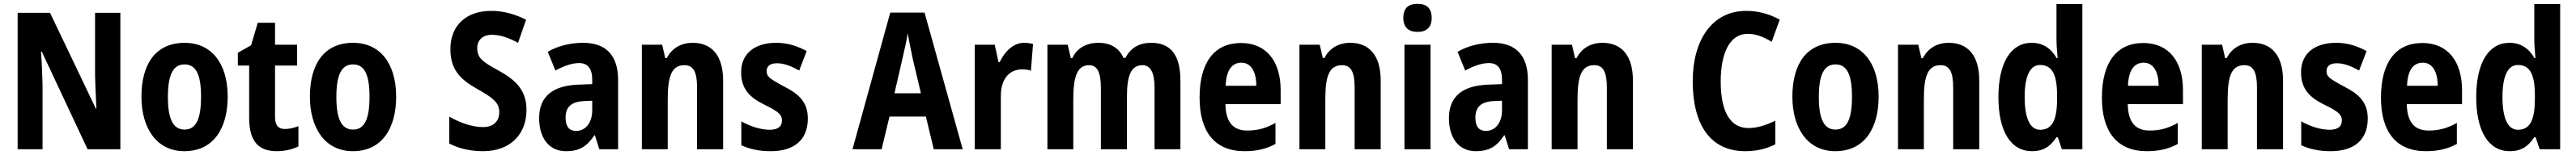

<svg xmlns="http://www.w3.org/2000/svg" viewBox="-20 -781 13441 811"><path d="M608 0V-714H476V-385C477 -337 480 -279 483 -213H480L241 -714H72V0H202V-333C201 -382 199 -441 194 -511H198L437 0Z M1168 -275C1168 -456 1078 -557 944 -557C791 -557 718 -445 718 -275C718 -112 796 10 942 10C1097 10 1168 -114 1168 -275ZM856 -273C856 -388 882 -444 943 -444C1004 -444 1029 -388 1029 -275C1029 -160 1004 -103 943 -103C882 -103 856 -161 856 -273Z M1466 -106C1432 -106 1415 -126 1415 -169V-438H1530V-547H1415V-662H1325L1290 -544L1221 -505V-438H1280V-165C1280 -41 1329 10 1424 10C1468 10 1507 0 1537 -15V-121C1512 -111 1488 -106 1466 -106Z M2047 -275C2047 -456 1957 -557 1823 -557C1670 -557 1597 -445 1597 -275C1597 -112 1675 10 1821 10C1976 10 2047 -114 2047 -275ZM1735 -273C1735 -388 1761 -444 1822 -444C1883 -444 1908 -388 1908 -275C1908 -160 1883 -103 1822 -103C1761 -103 1735 -161 1735 -273Z M2727 -206C2727 -305 2676 -360 2581 -412C2497 -458 2470 -478 2470 -529C2470 -570 2497 -599 2547 -599C2588 -599 2631 -585 2683 -557L2725 -678C2666 -707 2608 -724 2545 -724C2411 -725 2329 -646 2330 -522C2330 -404 2398 -356 2476 -312C2556 -267 2585 -242 2585 -194C2585 -150 2558 -116 2500 -116C2445 -116 2381 -138 2324 -171V-30C2379 -2 2437 10 2501 10C2641 10 2727 -77 2727 -206Z M3023 -557C2954 -557 2889 -540 2838 -510L2878 -412C2924 -437 2965 -451 3002 -451C3047 -451 3070 -422 3070 -363V-341L2994 -338C2863 -332 2793 -276 2793 -162C2793 -65 2840 10 2933 10C3005 10 3043 -16 3081 -73H3084L3107 0H3205V-363C3205 -492 3141 -557 3023 -557ZM3026 -252 3070 -254V-205C3070 -137 3034 -96 2986 -96C2951 -96 2931 -117 2931 -166C2931 -219 2959 -249 3026 -252Z M3594 -557C3535 -557 3486 -530 3459 -477H3451L3435 -547H3329V0H3464V-261C3464 -387 3486 -440 3552 -440C3600 -440 3617 -400 3617 -323V0H3753V-360C3753 -491 3693 -557 3594 -557Z M4195 -161C4195 -249 4145 -291 4070 -329C3994 -370 3980 -381 3980 -409C3980 -435 3998 -450 4034 -450C4074 -450 4112 -433 4150 -412L4189 -514C4137 -542 4087 -557 4030 -557C3917 -557 3847 -500 3847 -403C3847 -319 3888 -273 3967 -234C4048 -195 4060 -178 4060 -151C4060 -119 4039 -102 3995 -102C3947 -102 3890 -122 3848 -146V-21C3894 0 3942 10 4002 10C4125 10 4195 -50 4195 -161Z M4852 0H5003L4804 -715H4625L4428 0H4580L4621 -171H4811ZM4742 -475 4785 -293H4647L4689 -476C4698 -515 4711 -571 4716 -607C4722 -570 4734 -518 4742 -475Z M5324 -557C5265 -557 5221 -509 5196 -456H5190L5170 -547H5066V0H5202V-279C5202 -369 5247 -418 5313 -418C5330 -418 5346 -416 5359 -411L5370 -551C5354 -555 5338 -557 5324 -557Z M5986 -557C5925 -557 5879 -531 5852 -478H5842C5821 -526 5779 -557 5711 -557C5650 -557 5599 -530 5575 -477H5567L5551 -547H5445V0H5580V-260C5580 -377 5599 -440 5663 -440C5705 -440 5724 -402 5724 -322V0H5860V-276C5860 -385 5881 -440 5941 -440C5983 -440 6004 -401 6004 -321V0H6139V-359C6139 -494 6088 -557 5986 -557Z M6455 -556C6317 -556 6239 -456 6239 -270C6239 -92 6318 10 6473 10C6538 10 6588 -2 6635 -28V-138C6584 -109 6540 -98 6487 -98C6413 -98 6375 -144 6374 -236H6662V-309C6662 -462 6586 -556 6455 -556ZM6457 -453C6508 -453 6535 -405 6535 -332H6375C6378 -417 6410 -453 6457 -453Z M7025 -557C6966 -557 6917 -530 6890 -477H6882L6866 -547H6760V0H6895V-261C6895 -387 6917 -440 6983 -440C7031 -440 7048 -400 7048 -323V0H7184V-360C7184 -491 7124 -557 7025 -557Z M7376 -761C7329 -761 7302 -739 7302 -687C7302 -637 7331 -614 7376 -614C7422 -614 7450 -637 7450 -687C7450 -738 7424 -761 7376 -761ZM7444 -547H7308V0H7444Z M7770 -557C7701 -557 7636 -540 7585 -510L7625 -412C7671 -437 7712 -451 7749 -451C7794 -451 7817 -422 7817 -363V-341L7741 -338C7610 -332 7540 -276 7540 -162C7540 -65 7587 10 7680 10C7752 10 7790 -16 7828 -73H7831L7854 0H7952V-363C7952 -492 7888 -557 7770 -557ZM7773 -252 7817 -254V-205C7817 -137 7781 -96 7733 -96C7698 -96 7678 -117 7678 -166C7678 -219 7706 -249 7773 -252Z M8341 -557C8282 -557 8233 -530 8206 -477H8198L8182 -547H8076V0H8211V-261C8211 -387 8233 -440 8299 -440C8347 -440 8364 -400 8364 -323V0H8500V-360C8500 -491 8440 -557 8341 -557Z M9098 -604C9143 -604 9184 -587 9224 -562L9266 -678C9211 -709 9152 -724 9091 -724C8912 -724 8812 -570 8812 -356C8812 -126 8906 10 9085 10C9146 10 9196 -2 9243 -26V-149C9195 -127 9151 -111 9103 -111C9007 -111 8958 -198 8958 -355C8958 -502 9005 -604 9098 -604Z M9782 -275C9782 -456 9692 -557 9558 -557C9405 -557 9332 -445 9332 -275C9332 -112 9410 10 9556 10C9711 10 9782 -114 9782 -275ZM9470 -273C9470 -388 9496 -444 9557 -444C9618 -444 9643 -388 9643 -275C9643 -160 9618 -103 9557 -103C9496 -103 9470 -161 9470 -273Z M10148 -557C10089 -557 10040 -530 10013 -477H10005L9989 -547H9883V0H10018V-261C10018 -387 10040 -440 10106 -440C10154 -440 10171 -400 10171 -323V0H10307V-360C10307 -491 10247 -557 10148 -557Z M10582 10C10643 10 10679 -16 10710 -63H10717L10738 0H10845V-760H10710V-575C10710 -547 10713 -512 10716 -477H10711C10682 -528 10639 -557 10580 -557C10473 -557 10407 -454 10407 -273C10407 -93 10472 10 10582 10ZM10625 -102C10573 -102 10544 -159 10544 -274C10544 -383 10572 -441 10624 -441C10688 -441 10713 -390 10713 -283V-256C10712 -151 10686 -102 10625 -102Z M11163 -556C11025 -556 10947 -456 10947 -270C10947 -92 11026 10 11181 10C11246 10 11296 -2 11343 -28V-138C11292 -109 11248 -98 11195 -98C11121 -98 11083 -144 11082 -236H11370V-309C11370 -462 11294 -556 11163 -556ZM11165 -453C11216 -453 11243 -405 11243 -332H11083C11086 -417 11118 -453 11165 -453Z M11733 -557C11674 -557 11625 -530 11598 -477H11590L11574 -547H11468V0H11603V-261C11603 -387 11625 -440 11691 -440C11739 -440 11756 -400 11756 -323V0H11892V-360C11892 -491 11832 -557 11733 -557Z M12334 -161C12334 -249 12284 -291 12209 -329C12133 -370 12119 -381 12119 -409C12119 -435 12137 -450 12173 -450C12213 -450 12251 -433 12289 -412L12328 -514C12276 -542 12226 -557 12169 -557C12056 -557 11986 -500 11986 -403C11986 -319 12027 -273 12106 -234C12187 -195 12199 -178 12199 -151C12199 -119 12178 -102 12134 -102C12086 -102 12029 -122 11987 -146V-21C12033 0 12081 10 12141 10C12264 10 12334 -50 12334 -161Z M12619 -556C12481 -556 12403 -456 12403 -270C12403 -92 12482 10 12637 10C12702 10 12752 -2 12799 -28V-138C12748 -109 12704 -98 12651 -98C12577 -98 12539 -144 12538 -236H12826V-309C12826 -462 12750 -556 12619 -556ZM12621 -453C12672 -453 12699 -405 12699 -332H12539C12542 -417 12574 -453 12621 -453Z M13075 10C13136 10 13172 -16 13203 -63H13210L13231 0H13338V-760H13203V-575C13203 -547 13206 -512 13209 -477H13204C13175 -528 13132 -557 13073 -557C12966 -557 12900 -454 12900 -273C12900 -93 12965 10 13075 10ZM13118 -102C13066 -102 13037 -159 13037 -274C13037 -383 13065 -441 13117 -441C13181 -441 13206 -390 13206 -283V-256C13205 -151 13179 -102 13118 -102Z"/></svg>

Font: Noto Sans Armenian Condensed
Style: Bold
Weight: 700
Width: 3
Designer: Monotype Design Team
Foundry: Monotype Imaging Inc.
Version: Version 2.008